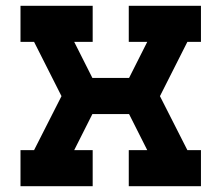

<svg xmlns="http://www.w3.org/2000/svg" viewBox="-20 -645 759 665"><path d="M300 -375H427L490 -500H426V-625H676V-500H629L534 -312L629 -125H676V0H426V-125H490L427 -250H300L237 -125H301V0H51V-125H98L193 -312L98 -500H51V-625H301V-500H237Z"/></svg>

Font: Eyechart
Style: Regular
Weight: 400
Designer: Peter Wiegel
Foundry: Peter Wiegel
Version: Version 1.000